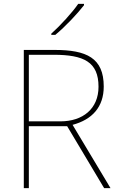

<svg xmlns="http://www.w3.org/2000/svg" viewBox="-20 -972 617 992"><path d="M414 -945V-952H384C355 -909 290 -838 245 -798V-792H266C319 -836 379 -900 414 -945ZM262 -714H103V0H129V-320H327L518 0H551L355 -327C456 -354 516 -419 516 -525C516 -673 427 -714 262 -714ZM257 -689C413 -689 489 -652 489 -524C489 -410 408 -345 292 -345H129V-689Z"/></svg>

Font: Noto Sans Gurmukhi Thin
Style: Regular
Weight: 100
Designer: Jelle Bosma - Monotype Design Team
Foundry: Monotype Imaging Inc.
Version: Version 2.004